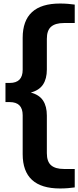

<svg xmlns="http://www.w3.org/2000/svg" viewBox="-20 -838 444 1088"><path d="M320 230Q108.5 230 108.5 35.5V-185Q108.5 -259.5 35 -259.5H11V-368H35Q108.5 -368 108.5 -442.5V-623.5Q108.5 -818 320 -818Q344 -818 365.2 -816.2Q386.5 -814.5 403.5 -812V-707.5H342Q294 -707.5 269.8 -686.8Q245.5 -666 245.5 -618V-444Q245.5 -392 224 -359.2Q202.5 -326.5 154.5 -313.5Q202.5 -301 224 -268.2Q245.5 -235.5 245.5 -183.5V30Q245.5 78 269.8 98.8Q294 119.5 342 119.5H403.5V224Q386.5 226.5 365.2 228.2Q344 230 320 230Z"/></svg>

Font: Encode Sans SemiExpanded SemiExpanded SemiBold
Style: Regular
Weight: 600
Width: 6
Designer: Multiple Designers
Foundry: Impallari Type
Version: Version 3.000; ttfautohint (v1.8.3) -l 8 -r 50 -G 200 -x 14 